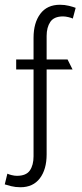

<svg xmlns="http://www.w3.org/2000/svg" viewBox="-33 -722 343 807"><path d="M35 -472H108V-563Q108 -626 136.5 -664Q165 -702 219 -702Q239 -702 257 -697.5Q275 -693 285 -689L273 -644Q267 -647 254.5 -650Q242 -653 232 -653Q194 -653 178.5 -630Q163 -607 163 -571V-472H251L272 -430H163V-73Q163 -10 134.5 27.5Q106 65 53 65Q32 65 14 60.5Q-4 56 -13 53L-2 8Q4 11 16 14Q28 17 38 17Q77 17 92.5 -5.5Q108 -28 108 -65V-430H35Z"/></svg>

Font: Palanquin ExtraLight
Style: Regular
Weight: 275
Designer: Pria Ravichandran
Version: Version 1.001